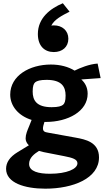

<svg xmlns="http://www.w3.org/2000/svg" viewBox="-20 -944 660 1184"><path d="M262.5 -192C399.5 -192 520.5 -257.5 520.5 -366C520.5 -407 502.5 -435 481.5 -454L600.5 -462.5L582 -552C529.5 -548.5 473.5 -525 440 -508.5C402 -532 352 -546 293.5 -546C163.5 -546 43 -478 43 -360.5C43 -290 94 -229.5 175 -204.5L159.5 -165.5C149 -140.5 138 -115 138 -90.5C138 -75 145 -60.5 158 -48L89 -6C39.5 24 17.5 58.5 17.5 97C17.5 183.5 131.5 219.5 259.5 219.5C430.5 219.5 590.5 156 590.5 26.5C590.5 -68.5 504.5 -84.5 448 -95L276.5 -126C257 -129.5 238.5 -132 247 -168L254 -192ZM159.5 67C159.5 29 191 5 220.5 -13.5C229.5 -10.5 239 -8 249 -6L376.5 19C428 29 457.5 38.5 457.5 63C457.5 98 391.5 127.5 288 127.5C219.5 127.5 159.5 114 159.5 67ZM181.5 -379.5C181.5 -414 187.5 -428.5 197.5 -437C208 -445 226.5 -451.5 267.5 -451.5C361 -451.5 384.5 -408.5 384.5 -355C384.5 -320.5 378.5 -306 368.5 -297.5C358 -289.5 339.5 -283 298.5 -283C204.5 -283 181.5 -326 181.5 -379.5ZM213.5 -734.5C213.5 -658.5 256.5 -623 312 -623C364 -623 401.5 -654 401.5 -705C401.5 -756 363 -787.5 312.5 -787.5C307 -787.5 301.5 -787 296.5 -786.5C316 -824.5 361.5 -848 409 -872L367.5 -924C289.5 -891.5 213.5 -832.5 213.5 -734.5Z"/></svg>

Font: Monaspace Argon
Style: Bold
Weight: 700
Designer: Riley Cran & the Lettermatic Team
Foundry: Lettermatic
Version: Version 1.000 (Monaspace Argon)